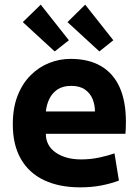

<svg xmlns="http://www.w3.org/2000/svg" viewBox="-20 -793 600 825"><path d="M324 12Q235 12 170 -18.5Q105 -49 70 -109.5Q35 -170 35 -259Q35 -329 55.5 -381.5Q76 -434 111.5 -469.5Q147 -505 191.5 -522.5Q236 -540 283 -540Q361 -540 414 -509Q467 -478 494 -418Q521 -358 521 -270Q521 -257 520.5 -242.5Q520 -228 519 -218H177Q177 -167 219.5 -137.5Q262 -108 329 -108Q370 -108 408.5 -116.5Q447 -125 472 -134L491 -17Q456 -4 415 4Q374 12 324 12ZM177 -314H388Q388 -342 378 -367Q368 -392 345.5 -408Q323 -424 286 -424Q250 -424 227 -408.5Q204 -393 192 -368Q180 -343 177 -314ZM215 -572 78 -698 155 -773 276 -620ZM407 -572 270 -698 346 -773 467 -620Z"/></svg>

Font: Ubuntu Sans Mono
Style: Regular
Weight: 400
Monospace: yes
Designer: Dalton Maag Ltd
Foundry: Dalton Maag Ltd
Version: Version 1.006